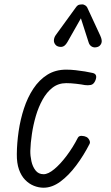

<svg xmlns="http://www.w3.org/2000/svg" viewBox="-20 -866 517 896"><path d="M183.5 10Q160.5 10 138 1Q115.5 -8 97.2 -26.8Q79 -45.5 68.5 -75.2Q58 -105 58.5 -147Q59 -198.5 67 -253.5Q75 -308.5 91.8 -359.8Q108.5 -411 135.5 -452Q162.5 -493 200.5 -517Q238.5 -541 289 -541Q309.5 -541 332.5 -538.5Q355.5 -536 376.5 -532.5Q397.5 -529 412.5 -525.5Q425.5 -522.5 428.2 -513Q431 -503.5 424 -488Q416.5 -472 403.5 -469.5Q390.5 -467 376 -469Q361.5 -472 335.8 -475Q310 -478 289 -478Q252.5 -478 225.2 -457Q198 -436 178.8 -401.2Q159.5 -366.5 147.2 -324.5Q135 -282.5 128.8 -240.2Q122.5 -198 121.5 -162.5Q121 -139.5 126.5 -114Q132 -88.5 145.8 -70.8Q159.5 -53 183.5 -53Q205 -53 233.5 -76.8Q262 -100.5 291.2 -139.5Q320.5 -178.5 343.5 -223.5Q348.5 -232.5 361.2 -232Q374 -231.5 383 -227Q388.5 -224.5 392.8 -219Q397 -213.5 399 -207.2Q401 -201 398.5 -195.5Q370.5 -140.5 335.5 -93.8Q300.5 -47 261.8 -18.5Q223 10 183.5 10ZM435.5 -647Q420.5 -642 409 -648.2Q397.5 -654.5 393.5 -668.5L357.5 -780.5L294.5 -669.5Q282 -648 266.8 -647.2Q251.5 -646.5 242 -654Q231 -664.5 231.5 -677.5Q232 -690.5 240 -702L333 -830Q341.5 -842.5 349.8 -844Q358 -845.5 365.5 -845.5Q370 -845.5 377.5 -841Q385 -836.5 388.5 -828L448 -699.5Q458.5 -676.5 452.8 -663.5Q447 -650.5 435.5 -647Z"/></svg>

Font: Edu NSW ACT Hand
Style: Regular
Weight: 400
Designer: Tina and Corey Anderson, Eben Sorkin, Mirko Velimirovic
Foundry: Sorkin Type Co.
Version: Version 2.000